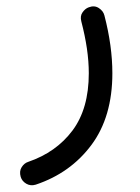

<svg xmlns="http://www.w3.org/2000/svg" viewBox="-20 -293 428 589"><path d="M252 -270.5Q269.5 -277.3 283.2 -268.3Q296.9 -259.3 300.3 -245.6Q324.7 -151.9 324.7 -68.4Q324.7 65.4 260.5 151.6Q196.3 237.8 89.8 273.4Q73.7 278.3 60.5 270.5Q47.4 262.7 43.5 249.5Q38.6 232.4 46.4 220Q54.2 207.5 66.4 203.6Q152.3 174.3 202.4 107.4Q252.4 40.5 252.4 -68.4Q252.4 -104.5 246.6 -144.3Q240.7 -184.1 229.5 -227.1Q225.1 -243.7 233.2 -255.1Q241.2 -266.6 252 -270.5Z"/></svg>

Font: Mikhak Regular
Style: Regular
Weight: 400
Designer: Amin Abedi
Version: Version 3.3